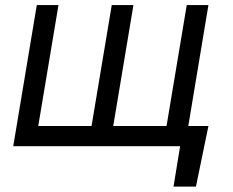

<svg xmlns="http://www.w3.org/2000/svg" viewBox="-20 -565 902 742"><path d="M785.5 -78.1H707.7L785.5 -545.5H701.7L623.6 -78.1H417.6L495.7 -545.5H411.9L333.8 -78.1H127.8L206 -545.5H122.2L31.2 0H676.1L650.6 156.2H737.2Z"/></svg>

Font: Margiela Sans
Style: Italic
Weight: 400
Italic angle: -9.39999°
Designer: Stefan Endress, Andreas Faust
Version: Version 1.100;FEAKit 1.0